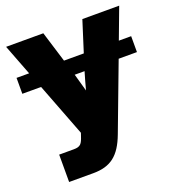

<svg xmlns="http://www.w3.org/2000/svg" viewBox="-131 -621 853 930"><g transform="rotate(-20 295.5 -156.0)"><path d="M590.8 -356.9H527.3L586.9 -515.6H397L346.7 -356.9H244.6L195.8 -515.6H3.9L64.9 -356.9H0V-274.9H96.7L202.1 -0.5L197.3 13.7C185.1 50.8 177.7 63 142.1 63H66.9V204.1H191.4C281.2 204.1 330.6 166 367.2 68.4L496.6 -274.9H590.8ZM270 -274.9H320.8C312 -245.1 303.2 -214.8 295.4 -184.6Z"/></g></svg>

Font: Raveo Display Display ExtraBold
Style: Regular
Weight: 800
Designer: Jakub Foglar, Rasmus Andersson (Inter)
Foundry: Jakubfoglar.com
Version: Version 1.100;Glyphs 3.2.3 (3260)